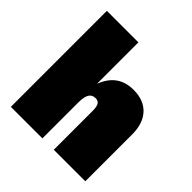

<svg xmlns="http://www.w3.org/2000/svg" viewBox="-185 -845 990 990"><g transform="rotate(45 310.0 -350.0)"><path d="M39.1 0V-700.2H269V-397.9Q311 -509.8 424.8 -509.8Q499.5 -509.8 540.8 -465.8Q582 -421.9 582 -341.8V0H352.1V-282.2Q352.1 -314.9 343.8 -327.9Q335.4 -340.8 316.9 -340.8Q292 -340.8 280.5 -321.8Q269 -302.7 269 -262.2V0Z"/></g></svg>

Font: Work Sans Black
Style: Regular
Weight: 900
Designer: Wei Huang
Foundry: Wei Huang
Version: Version 2.012